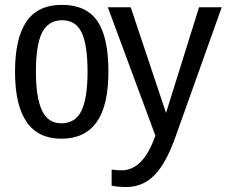

<svg xmlns="http://www.w3.org/2000/svg" viewBox="-20 -558 936 786"><path d="M423.8 -264.6C423.8 -359.4 408.6 -428.6 378.2 -472.4C347.7 -516.2 299.5 -538.1 233.4 -538.1C167.6 -538.1 119.2 -515.2 88.1 -469.5C57 -423.7 41.5 -355.5 41.5 -264.6C41.5 -81.7 104.7 9.8 231 9.8C295.4 9.8 343.7 -12.9 375.7 -58.1C407.8 -103.4 423.8 -172.2 423.8 -264.6ZM338.4 -264.6C338.4 -192.4 330.1 -139.1 313.5 -104.7C296.9 -70.4 269.2 -53.2 230.5 -53.2C194.7 -53.2 168.5 -70.7 151.9 -105.7C135.3 -140.7 127 -193.7 127 -264.6C127 -338.2 135.5 -391.7 152.6 -425C169.7 -458.4 196.9 -475.1 234.4 -475.1C271.5 -475.1 298.1 -458.4 314.2 -425C330.3 -391.7 338.4 -338.2 338.4 -264.6ZM497.6 207.5C542.5 207.5 580.8 191.3 612.5 158.9C644.3 126.5 673.2 73.6 699.2 0L887.7 -528.3H794.9L659.7 -95.7L515.1 -528.3H421.4L616.2 -2.4L607.9 18.6C576 99 532.7 139.2 478 139.2C463.1 139.2 449.4 138.2 437 136.2V202.1C453.3 205.7 473.5 207.5 497.6 207.5Z"/></svg>

Font: Arimo
Style: Regular
Weight: 400
Designer: Steve Matteson
Foundry: Monotype Imaging Inc.
Version: Version 1.32